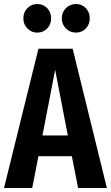

<svg xmlns="http://www.w3.org/2000/svg" viewBox="-25 -934 551 954"><path d="M332 -158H166L135 0H-5L166 -692H336L506 0H363ZM312 -261 249 -587 186 -261ZM229 -843Q229 -813 209.5 -792.5Q190 -772 160 -772Q131 -772 111 -792.5Q91 -813 91 -843Q91 -873 111 -893.5Q131 -914 160 -914Q190 -914 209.5 -893.5Q229 -873 229 -843ZM421 -843Q421 -813 401.5 -792.5Q382 -772 352 -772Q323 -772 302.5 -792.5Q282 -813 282 -843Q282 -873 302.5 -893.5Q323 -914 352 -914Q382 -914 401.5 -893.5Q421 -873 421 -843Z"/></svg>

Font: Fira Sans Compressed SemiBold
Style: Regular
Weight: 600
Width: 1
Designer: bBox Type GmbH & Carrois Corporate GbR & Edenspiekermann AG
Foundry: bBox Type GmbH & Carrois Corporate GbR & Edenspiekermann AG
Version: Version 4.301